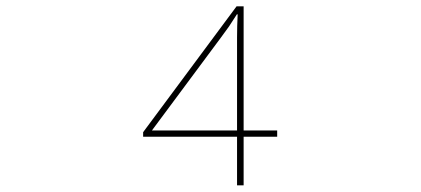

<svg xmlns="http://www.w3.org/2000/svg" viewBox="-20 -672 1310 598"><path d="M718.3 -94.7H738.8V-246.1H843.3V-265.6H738.8V-652.3H716.8L425.8 -260.3V-246.1H718.3ZM453.1 -265.6 667.5 -554.2Q682.6 -574.2 693.4 -589.8Q704.1 -605.5 717.8 -627.4H720.2Q719.2 -607.4 718.8 -591.6Q718.3 -575.7 718.3 -555.2Q718.3 -534.7 718.3 -501V-265.6Z"/></svg>

Font: Noto Emoji Light
Style: Regular
Weight: 300
Designer: Google, Inc.
Foundry: Google, Inc.
Version: Version 2.001